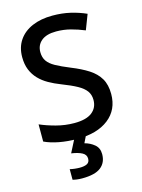

<svg xmlns="http://www.w3.org/2000/svg" viewBox="-140 -803 830 1122"><g transform="rotate(-15 275.0 -242.0)"><path d="M505 -193Q505 -98 436 -44Q367 10 247 10Q189 10 138 0.5Q87 -9 49 -27V-131Q90 -113 144 -98.5Q198 -84 254 -84Q326 -84 361 -111.5Q396 -139 396 -186Q396 -218 379.5 -240.5Q363 -263 328.5 -282Q294 -301 237 -323Q198 -338 165.5 -356.5Q133 -375 109 -400Q85 -425 71.5 -458Q58 -491 58 -535Q58 -594 87 -636.5Q116 -679 168.5 -701.5Q221 -724 291 -724Q349 -724 398.5 -712.5Q448 -701 493 -681L458 -590Q417 -607 375 -618Q333 -629 288 -629Q229 -629 198.5 -603.5Q168 -578 168 -536Q168 -504 183 -482Q198 -460 230.5 -442Q263 -424 317 -402Q377 -378 419 -351Q461 -324 483 -286.5Q505 -249 505 -193ZM363 133Q363 184 327.5 212Q292 240 214 240Q197 240 182 238Q167 236 157 233V169Q168 172 185 174Q202 176 216 176Q245 176 261 167.5Q277 159 277 137Q277 113 253.5 100.5Q230 88 189 82L231 0H301L279 45Q313 54 338 75Q363 96 363 133Z"/></g></svg>

Font: Noto Sans Adlam Medium
Style: Regular
Weight: 500
Version: Version 3.001